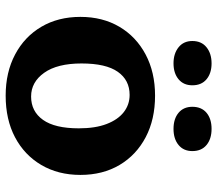

<svg xmlns="http://www.w3.org/2000/svg" viewBox="-64 -682 760 671"><g transform="rotate(90 315.5 -347.0)"><path d="M314.7 12.7Q233 12.7 170.9 -20.3Q108.7 -53.2 74.1 -112Q39.5 -170.8 39.5 -248.5Q39.5 -326.1 74.1 -384.8Q108.7 -443.4 170.9 -476.4Q233 -509.4 314.7 -509.4Q397.7 -509.4 459.9 -476.7Q522.2 -444 557 -385.4Q591.8 -326.7 591.8 -248.5Q591.8 -170.8 557 -111.7Q522.2 -52.7 460.2 -20Q398.3 12.7 314.7 12.7ZM317.8 -76.2Q369.9 -76.2 399.4 -117.8Q429 -159.4 429 -242.8Q429 -300.7 413.9 -340Q398.9 -379.3 372.6 -399.9Q346.3 -420.5 312.1 -420.5Q260.4 -420.5 231.4 -379.1Q202.3 -337.7 202.3 -252.5Q202.3 -167.6 234.9 -121.9Q267.4 -76.2 317.8 -76.2ZM202 -573.9Q167.7 -573.9 145.8 -591.5Q123.8 -609.1 123.8 -639.7Q123.8 -671.7 145.8 -689.3Q167.7 -706.9 202 -706.9Q236.3 -706.9 257.5 -689.3Q278.6 -671.7 278.6 -639.7Q278.6 -609.1 257.5 -591.5Q236.3 -573.9 202 -573.9ZM430.9 -573.9Q395.8 -573.9 374.7 -591.5Q353.7 -609.1 353.7 -639.7Q353.7 -671.7 374.7 -689.3Q395.8 -706.9 430.9 -706.9Q465.9 -706.9 487.2 -689.3Q508.5 -671.7 508.5 -639.7Q508.5 -609.1 487.2 -591.5Q465.9 -573.9 430.9 -573.9Z"/></g></svg>

Font: Hahmlet
Style: Regular
Weight: 400
Designer: Minjoo Ham & Mark Frömberg
Foundry: hypertype
Version: Version 1.002